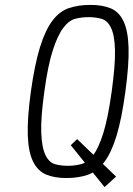

<svg xmlns="http://www.w3.org/2000/svg" viewBox="-20 -717 545 784"><path d="M269 -124 407 47 454 4 295 -149ZM106 -343Q91 -233 93.5 -164Q96 -95 115.5 -56.5Q135 -18 169 -4Q203 10 251 10Q301 10 339 -3.5Q377 -17 406 -55.5Q435 -94 456 -163Q477 -232 492 -343Q507 -453 505 -522Q503 -591 484.5 -630Q466 -669 432 -683Q398 -697 350 -697Q300 -697 261.5 -684Q223 -671 194 -632.5Q165 -594 143.5 -525Q122 -456 106 -343ZM161 -343Q176 -452 196 -513Q216 -574 239 -604Q262 -634 288 -640.5Q314 -647 342 -647Q371 -647 395 -640Q419 -633 433.5 -603Q448 -573 449.5 -512Q451 -451 436 -343Q421 -235 402 -174Q383 -113 360.5 -83.5Q338 -54 312 -47Q286 -40 257 -40Q229 -40 205 -46.5Q181 -53 166 -83Q151 -113 148.5 -174Q146 -235 161 -343Z"/></svg>

Font: Secuela Light
Style: Italic
Weight: 300
Italic angle: -8°
Designer: Fernando Haro
Foundry: deFharo
Version: Version 1.708